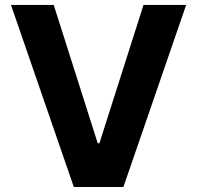

<svg xmlns="http://www.w3.org/2000/svg" viewBox="-20 -747 788 767"><path d="M194.6 -727.3 370.4 -174.7H377.1L553.3 -727.3H723.7L473 0H274.9L23.8 -727.3Z"/></svg>

Font: Inter Zeller
Style: Bold
Weight: 700
Designer: Rasmus Andersson; Joe Bland
Foundry: zeller
Version: Version 3.015;git-dec3a8cb1